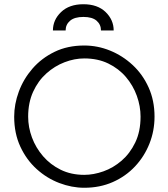

<svg xmlns="http://www.w3.org/2000/svg" viewBox="-20 -881 793 907"><path d="M378 6Q319 6 260 -16.5Q201 -39 153 -82.5Q105 -126 76 -188.5Q47 -251 47 -330Q47 -389 69 -448.5Q91 -508 133.5 -557Q176 -606 237.5 -636Q299 -666 378 -666Q441 -666 500 -642Q559 -618 606.5 -574Q654 -530 682 -468Q710 -406 710 -330Q710 -263 686 -202.5Q662 -142 618 -95Q574 -48 513 -21Q452 6 378 6ZM378 -55Q422 -55 468.5 -71.5Q515 -88 554.5 -122Q594 -156 619 -208Q644 -260 644 -330Q644 -379 626.5 -428Q609 -477 575 -517Q541 -557 491.5 -581Q442 -605 378 -605Q332 -605 285 -587Q238 -569 199 -534Q160 -499 136.5 -447.5Q113 -396 113 -330Q113 -280 131 -231.5Q149 -183 183.5 -143Q218 -103 267 -79Q316 -55 378 -55ZM374 -861Q441 -861 479 -824Q517 -787 517 -737H457Q457 -765 436.5 -783Q416 -801 374 -801Q332 -801 311 -783Q290 -765 290 -737H230Q230 -787 268.5 -824Q307 -861 374 -861Z"/></svg>

Font: Lil Grotesk
Style: Regular
Weight: 400
Designer: Bastien Sozeau
Foundry: NBR — Bastien Sozeau
Version: Version 4.002; ttfautohint (v1.8.4.7-5d5b)